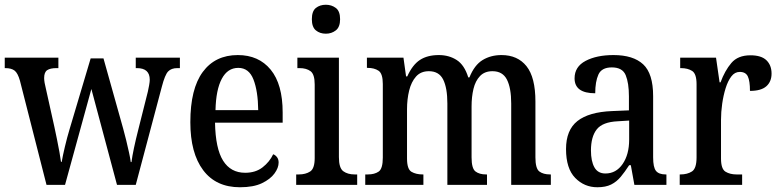

<svg xmlns="http://www.w3.org/2000/svg" viewBox="-20 -779 3284 809"><path d="M64 -439Q55 -471 41.5 -481.5Q28 -492 2 -492H0V-536H226V-492H218Q192 -492 179 -483.5Q166 -475 166 -450Q166 -442 168 -430Q170 -418 173 -407L209 -245Q214 -221 220 -192.5Q226 -164 230.5 -138Q235 -112 237 -97H240Q244 -121 253.5 -161Q263 -201 273 -234L362 -533H416L499 -237Q505 -216 511.5 -189Q518 -162 523.5 -137Q529 -112 531 -96H534Q537 -120 544.5 -155.5Q552 -191 563 -234L603 -393Q606 -406 608.5 -420.5Q611 -435 611 -443Q611 -492 557 -492H552V-536H738V-492H727Q702 -492 688.5 -478Q675 -464 662 -414L552 0H473L365 -404L254 0H176Z M991 10Q890 10 836 -62Q782 -134 782 -264Q782 -405 834.5 -476Q887 -547 982 -547Q1070 -547 1120.5 -485.5Q1171 -424 1171 -305V-262H886Q888 -153 920 -102Q952 -51 1013 -51Q1057 -51 1086.5 -74Q1116 -97 1131 -129Q1140 -126 1147 -117Q1154 -108 1154 -94Q1154 -72 1136.5 -48Q1119 -24 1083.5 -7Q1048 10 991 10ZM1068 -315Q1067 -395 1048 -444Q1029 -493 984 -493Q939 -493 914.5 -447Q890 -401 888 -315Z M1353 -637Q1328 -637 1311 -651Q1294 -665 1294 -698Q1294 -732 1311 -745.5Q1328 -759 1353 -759Q1377 -759 1395 -745.5Q1413 -732 1413 -698Q1413 -665 1395 -651Q1377 -637 1353 -637ZM1228 0V-44H1239Q1268 -44 1287 -56.5Q1306 -69 1306 -113V-423Q1306 -466 1288.5 -479Q1271 -492 1242 -492H1233V-536H1408V-117Q1408 -71 1426.5 -57.5Q1445 -44 1474 -44H1485V0Z M1519 0V-44H1530Q1558 -44 1575.5 -56Q1593 -68 1593 -115V-425Q1593 -469 1575 -481Q1557 -493 1529 -493H1526V-536H1680L1691 -457H1696Q1718 -506 1749.5 -526.5Q1781 -547 1829 -547Q1872 -547 1904.5 -526Q1937 -505 1953 -453H1958Q1979 -505 2013.5 -526Q2048 -547 2093 -547Q2161 -547 2198.5 -500Q2236 -453 2236 -351V-116Q2236 -69 2252.5 -56.5Q2269 -44 2298 -44H2301V0H2134V-343Q2134 -408 2116 -443.5Q2098 -479 2055 -479Q2022 -479 2002.5 -458.5Q1983 -438 1975 -404.5Q1967 -371 1967 -331V-116Q1967 -69 1983.5 -56.5Q2000 -44 2028 -44H2032V0H1865V-343Q1865 -408 1847.5 -443.5Q1830 -479 1787 -479Q1753 -479 1733 -456.5Q1713 -434 1704 -397.5Q1695 -361 1695 -318V-111Q1695 -66 1714 -55Q1733 -44 1761 -44H1764V0Z M2497 10Q2442 10 2403.5 -29.5Q2365 -69 2365 -151Q2365 -231 2413 -269Q2461 -307 2559 -311L2630 -314V-373Q2630 -429 2616.5 -462Q2603 -495 2558 -495Q2515 -495 2501.5 -465Q2488 -435 2488 -386Q2401 -386 2401 -449Q2401 -498 2447.5 -522.5Q2494 -547 2565 -547Q2648 -547 2690 -508Q2732 -469 2732 -374V-116Q2732 -74 2744 -59Q2756 -44 2785 -44H2788V0H2653L2638 -83H2631Q2613 -55 2595.5 -34Q2578 -13 2555 -1.5Q2532 10 2497 10ZM2531 -48Q2576 -48 2603.5 -88Q2631 -128 2631 -191V-271L2583 -268Q2519 -265 2494.5 -234Q2470 -203 2470 -145Q2470 -100 2484.5 -74Q2499 -48 2531 -48Z M2844 0V-44H2847Q2876 -44 2895.5 -56.5Q2915 -69 2915 -116V-424Q2915 -468 2896.5 -480Q2878 -492 2849 -492H2846V-536H2997L3012 -432H3016Q3034 -481 3061.5 -513.5Q3089 -546 3142 -546Q3188 -546 3209.5 -525Q3231 -504 3231 -469Q3231 -435 3209 -415.5Q3187 -396 3140 -396Q3140 -438 3131 -457Q3122 -476 3097 -476Q3076 -476 3061.5 -457Q3047 -438 3037.5 -407.5Q3028 -377 3023 -342Q3018 -307 3018 -274V-111Q3018 -67 3037 -55.5Q3056 -44 3083 -44H3107V0Z"/></svg>

Font: Noto Serif Lao Condensed Medium
Style: Regular
Weight: 500
Width: 3
Designer: Monotype Design Team
Foundry: Monotype Imaging Inc.
Version: Version 2.003; ttfautohint (v1.8.4.7-5d5b)